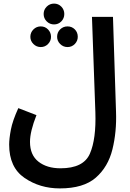

<svg xmlns="http://www.w3.org/2000/svg" viewBox="-20 -818 726 1069"><path d="M31 -13Q31 114 116.5 172.5Q202 231 313 231Q445 231 513.5 171Q582 111 606 13.5Q630 -84 626 -195L609 -724H492L511 -193Q516 -44 480.5 37.5Q445 119 317 119Q241 119 194 82Q147 45 147 -28Q147 -86 183 -177L82 -216Q50 -146 40.5 -96Q31 -46 31 -13ZM281 -682Q305 -682 321.5 -699Q338 -716 338 -740Q338 -764 321.5 -781Q305 -798 281 -798Q257 -798 240 -781Q223 -764 223 -740Q223 -716 240 -699Q257 -682 281 -682ZM207 -556Q231 -556 247.5 -573Q264 -590 264 -613Q264 -637 247.5 -654Q231 -671 207 -671Q183 -671 166 -654Q149 -637 149 -613Q149 -590 166 -573Q183 -556 207 -556ZM356 -556Q380 -556 396.5 -573Q413 -590 413 -613Q413 -638 396.5 -654.5Q380 -671 356 -671Q332 -671 315 -654.5Q298 -638 298 -613Q298 -590 315 -573Q332 -556 356 -556Z"/></svg>

Font: Noto Sans Arabic UI SemiCondensed Semi
Style: Regular
Weight: 600
Width: 4
Designer: Nadine Chahine - Monotype Design Team
Foundry: Monotype Imaging Inc.
Version: Version 1.900